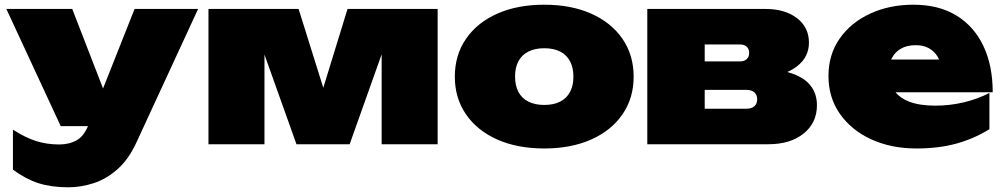

<svg xmlns="http://www.w3.org/2000/svg" viewBox="-20 -613 4266 816"><path d="M270 183Q198 183 143.5 165.5Q89 148 35 108V-62Q88 -28 133.5 -13.5Q179 1 232 1Q274 1 306 -17Q335 -33 354 -77H238L7 -575H287L418 -237L552 -575H822L560 -8Q527 64 479.5 106Q432 148 378 165.5Q324 183 270 183Z M866 0V-575H1249L1354 -240L1457 -575H1840V0H1602V-382L1466 0H1240L1104 -381V0Z M2293 18Q2179 18 2093.5 -20Q2008 -58 1960.5 -127Q1913 -196 1913 -287Q1913 -379 1960.5 -448Q2008 -517 2093.5 -555Q2179 -593 2293 -593Q2407 -593 2492.5 -555Q2578 -517 2625.5 -448Q2673 -379 2673 -287Q2673 -196 2625.5 -127Q2578 -58 2492.5 -20Q2407 18 2293 18ZM2293 -167Q2333 -167 2360.5 -181Q2388 -195 2402.5 -222Q2417 -249 2417 -287Q2417 -326 2402.5 -353Q2388 -380 2360.5 -394Q2333 -408 2293 -408Q2254 -408 2226 -394Q2198 -380 2183.5 -353Q2169 -326 2169 -288Q2169 -249 2183.5 -222Q2198 -195 2226 -181Q2254 -167 2293 -167Z M2731 0V-575H3233Q3316 -575 3367 -536Q3418 -497 3418 -432Q3418 -370 3367 -331Q3349 -317 3326 -307Q3369 -295 3398 -275Q3452 -235 3452 -166Q3452 -91 3395.5 -45.5Q3339 0 3246 0ZM2975 -352H3125Q3143 -352 3153.5 -361.5Q3164 -371 3164 -388Q3164 -405 3153.5 -414.5Q3143 -424 3125 -424H2975ZM2975 -151H3154Q3174 -151 3186 -161.5Q3198 -172 3198 -191Q3198 -210 3186 -220.5Q3174 -231 3152 -231H2975Z M3875 18Q3768 18 3683.5 -20.5Q3599 -59 3550 -128.5Q3501 -198 3501 -290Q3501 -381 3548.5 -449Q3596 -517 3678 -555Q3760 -593 3862 -593Q3969 -593 4044 -547.5Q4119 -502 4159 -418.5Q4199 -335 4199 -221H3786Q3807 -195 3844 -181Q3888 -164 3955 -164Q4017 -164 4076 -178Q4135 -192 4185 -218V-64Q4121 -24 4045.5 -3Q3970 18 3875 18ZM3971 -360Q3968 -366 3965 -372Q3950 -396 3927 -408.5Q3904 -421 3872 -421Q3835 -421 3809.5 -406.5Q3784 -392 3771 -367Q3769 -364 3767 -360Z"/></svg>

Font: Bounded
Style: Regular
Weight: 900
Designer: Vlad Churkin
Version: Version 1.0